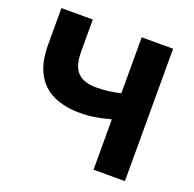

<svg xmlns="http://www.w3.org/2000/svg" viewBox="-124 -827 964 954"><g transform="rotate(20 358.0 -350.0)"><path d="M467 0V-266.5Q426 -255 387.2 -248.5Q348.5 -242 305.5 -242Q225.5 -242 166.2 -269Q107 -296 74.8 -354.8Q42.5 -413.5 42.5 -508.5V-700H208.5V-531Q208.5 -452.5 241.5 -420.5Q274.5 -388.5 337 -388.5Q376.5 -388.5 407 -392.8Q437.5 -397 467 -404V-700H633V0Z"/></g></svg>

Font: Geologica Roman
Style: Bold
Weight: 700
Designer: Sindre Bremnes, Frode Helland
Foundry: Monokrom Skriftforlag AS
Version: Version 1.010;gftools[0.9.28]